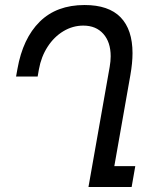

<svg xmlns="http://www.w3.org/2000/svg" viewBox="-20 -745 640 765"><path d="M421 -520.5Q421 -577 391.8 -610Q362.5 -643 312 -643Q270 -643 232.8 -620.8Q195.5 -598.5 169.8 -558.8Q144 -519 135 -468.5L130 -440H44L49.5 -470.5Q71 -592 138.2 -658.5Q205.5 -725 317 -725Q413 -725 460.5 -676Q508 -627 508 -533Q508 -494.5 499.5 -446L435.5 -83H519L504.5 0H332.5L417 -478.5Q421 -501.5 421 -520.5Z"/></svg>

Font: JuliaMono Italic
Style: Regular
Weight: 400
Italic angle: -9°
Monospace: yes
Designer: cormullion
Foundry: corm
Version: Version 0.049; ttfautohint (v1.8.4)